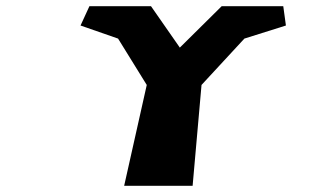

<svg xmlns="http://www.w3.org/2000/svg" viewBox="-20 -597 1019 617"><path d="M890.3 -577H861.3H692.3L557.9 -444L465.3 -577H296.3H267.3L238.8 -515L359.4 -473L451.6 -324L379 0H599L627.6 -324L765.4 -473L898.8 -515Z"/></svg>

Font: Hussar Milosc
Style: Obl
Weight: 700
Foundry: Cannot Into Space Fonts
Version: Version 1.02